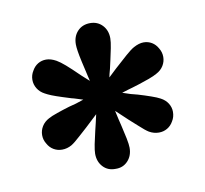

<svg xmlns="http://www.w3.org/2000/svg" viewBox="-53 -858 533 498"><g transform="rotate(-10 213.0 -609.0)"><path d="M269.5 -536.1Q261.7 -543.9 238.3 -565.4Q240.2 -555.2 243.4 -542.5Q246.6 -529.8 248 -523.4Q252.4 -505.4 255.6 -489.3Q258.8 -473.1 258.8 -464.8Q258.8 -443.8 246.1 -430.2Q233.4 -416.5 213.9 -417Q193.4 -416.5 180.7 -430.2Q168 -443.8 168 -464.8Q168 -473.1 171.1 -489.3Q174.3 -505.4 178.7 -523.4Q180.2 -529.8 183.3 -542.5Q186.5 -555.2 188.5 -565.4Q165 -543.9 157.2 -536.1Q150.4 -530.3 135.3 -516.4Q120.1 -502.4 111.3 -497.1Q99.1 -490.2 85.9 -490.2Q73.7 -490.2 63.7 -496.1Q53.7 -502 47.9 -512.7Q41 -523.4 41 -536.1Q41 -548.3 47.6 -559.1Q54.2 -569.8 66.4 -576.2Q74.2 -580.6 89.6 -585.9Q105 -591.3 123 -596.7Q140.6 -600.6 162.1 -608.4Q155.3 -610.4 146.5 -613.3Q137.7 -616.2 132.8 -617.2Q126.5 -619.1 109.6 -624.5Q92.8 -629.9 82.5 -634Q72.3 -638.2 66.4 -641.6Q54.2 -647.9 47.6 -658.7Q41 -669.4 41 -681.6Q41 -694.3 47.9 -705.1Q53.7 -715.8 63.5 -721.7Q73.2 -727.5 85 -727.5Q97.2 -727.5 111.3 -719.7Q120.6 -714.4 133.3 -703.4Q146 -692.4 168 -670.9L187.5 -653.3Q186 -660.2 183.8 -668.9Q181.6 -677.7 180.7 -682.6Q179.2 -688.5 175.3 -706.1Q171.4 -723.6 169.7 -734.9Q168 -746.1 168 -752.9Q168 -773.9 180.7 -787.4Q193.4 -800.8 213.9 -800.8Q233.4 -800.8 246.1 -787.4Q258.8 -773.9 258.8 -752.9Q258.8 -743.7 255.6 -727.5Q252.4 -711.4 249.3 -697.8Q246.1 -684.1 244.1 -674.8Q240.2 -661.1 238.8 -653.3Q263.7 -676.8 261.7 -674.8Q278.3 -689.9 292.7 -702.6Q307.1 -715.3 315.4 -719.7Q329.6 -727.5 341.8 -727.5Q353.5 -727.5 363.3 -721.7Q373 -715.8 378.9 -705.1Q385.7 -694.3 385.7 -681.6Q385.7 -669.4 379.2 -658.7Q372.6 -647.9 360.4 -641.6Q353 -637.2 338.4 -631.8Q323.7 -626.5 312 -622.8Q300.3 -619.1 293.9 -617.2Q289.1 -616.2 280.3 -613.3Q271.5 -610.4 264.6 -608.4Q286.1 -600.6 303.7 -596.7Q321.8 -591.3 337.2 -585.9Q352.5 -580.6 360.4 -576.2Q372.6 -569.8 379.2 -559.3Q385.7 -548.8 385.7 -537.1Q385.7 -523.4 378.9 -512.7Q373 -502 363 -496.1Q353 -490.2 340.8 -490.2Q327.6 -490.2 315.4 -497.1Q306.6 -502.4 291.5 -516.4Q276.4 -530.3 269.5 -536.1Z"/></g></svg>

Font: Reddit Sans Fudge ExtraBold
Style: Regular
Weight: 800
Designer: Stephen Hutchings
Foundry: Reddit
Version: Version 1.011